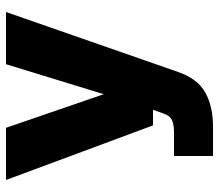

<svg xmlns="http://www.w3.org/2000/svg" viewBox="-65 -515 730 640"><g transform="rotate(-90 300.0 -195.0)"><path d="M100 150V20H180Q205 20 220 13Q235 6 242 -16L254 -50H202L20 -540H194L306 -214L406 -540H580L380 34Q358 98 312 124Q266 150 198 150Z"/></g></svg>

Font: Geist Mono UltraBlack
Style: Regular
Weight: 900
Monospace: yes
Designer: Basement.studio, Andrés Briganti, Mateo Zaragoza
Foundry: Basement.studio, Vercel, Andrés Briganti, Guido Ferreyra, Mateo Zaragoza
Version: Version 1.400; ttfautohint (v1.8.4.7-5d5b)